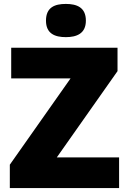

<svg xmlns="http://www.w3.org/2000/svg" viewBox="-20 -957 651 977"><path d="M315 -937C259 -937 214 -920 214 -852C214 -786 259 -768 315 -768C370 -768 417 -786 417 -852C417 -920 370 -937 315 -937ZM586 0V-156H269L578 -595V-714H37V-558H339L30 -119V0Z"/></svg>

Font: Noto Sans Lao UI Blk
Style: Regular
Weight: 900
Designer: Monotype Design Team
Foundry: Monotype Imaging Inc.
Version: Version 2.000